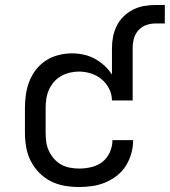

<svg xmlns="http://www.w3.org/2000/svg" viewBox="-20 -742 681 770"><path d="M298 8Q268 8 239 3Q210 -2 184 -15Q158 -28 137 -49.5Q116 -71 103 -97Q90 -123 85 -152Q80 -181 80 -210V-310Q80 -337 84 -364Q88 -391 98 -416.5Q108 -442 125 -463.5Q142 -485 164.5 -499.5Q187 -514 214 -521Q241 -528 268 -528Q292 -528 315.5 -523Q339 -518 360 -506.5Q381 -495 398.5 -479Q416 -463 429 -443V-549Q429 -572 433.5 -595Q438 -618 448.5 -639Q459 -660 476 -676.5Q493 -693 514 -703.5Q535 -714 558 -718Q581 -722 605 -722H641V-648H605Q585 -648 566.5 -641.5Q548 -635 535 -620.5Q522 -606 517 -587Q512 -568 512 -549V-339H429Q429 -364 417.5 -386.5Q406 -409 387 -424.5Q368 -440 344.5 -447.5Q321 -455 296 -455Q278 -455 259.5 -450.5Q241 -446 225 -437Q209 -428 196.5 -413.5Q184 -399 176.5 -382.5Q169 -366 166 -347.5Q163 -329 163 -310V-210Q163 -191 165.5 -172.5Q168 -154 176 -137Q184 -120 196.5 -105.5Q209 -91 225.5 -82Q242 -73 260.5 -69.5Q279 -66 298 -66Q322 -66 347 -72Q372 -78 391 -93Q410 -108 420.5 -131.5Q431 -155 431 -180H514Q514 -153 506.5 -126.5Q499 -100 485 -77.5Q471 -55 449.5 -38Q428 -21 403 -10.5Q378 0 351.5 4Q325 8 298 8Z"/></svg>

Font: Iosevka Fixed Extended
Style: Regular
Weight: 400
Width: 7
Monospace: yes
Designer: Belleve Invis
Foundry: Belleve Invis
Version: Version 24.1.1; ttfautohint (v1.8.4)